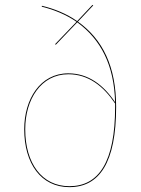

<svg xmlns="http://www.w3.org/2000/svg" viewBox="-20 -758 580 787"><path d="M299.4 -669.2 362.2 -735.8 358.9 -737.9 296.3 -671.4C253.2 -701.9 201 -722.7 151.7 -734.3L151.2 -730.6C199.8 -718.9 251.5 -697.8 293.7 -668.6L205.4 -576.6L209.1 -575L296.7 -666.5C394 -595.6 447.8 -490.5 451.8 -339C404.8 -409.2 342.6 -457.4 260 -457.4C144.5 -457.4 79.3 -351.1 79.3 -228.2C79.3 -87.8 148.3 9.1 264.3 9.1C388 9.1 456 -92.3 456 -319.8C456 -485.4 400.8 -596.9 299.4 -669.2ZM264.3 5.2C151.8 5.2 83.4 -88.6 83.4 -228.1C83.4 -350.6 148 -453.6 260.1 -453.6C342.3 -453.6 403.8 -405.1 451.8 -333.7C451.9 -329.4 451.9 -325.1 451.9 -320.1C451.9 -94.4 385.3 5.2 264.3 5.2Z"/></svg>

Font: Fira Sans Four
Style: Regular
Weight: 100
Designer: Carrois Corporate & Edenspiekermann AG
Foundry: Carrois Corporate GbR & Edenspiekermann AG
Version: Version 4.203;PS 004.203;hotconv 1.0.88;makeotf.lib2.5.64775